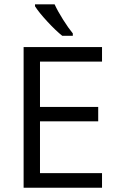

<svg xmlns="http://www.w3.org/2000/svg" viewBox="-20 -885 557 905"><path d="M460.9 0H91.3V-663.1H460.9V-594.7H168.5V-380.9H442.9V-313H168.5V-68.8H460.9ZM323.2 -716.3H273.4Q243.7 -739.7 203.4 -783.2Q163.1 -826.7 145 -855.5V-864.7H237.3Q251.5 -833.5 277.3 -792.5Q303.2 -751.5 323.2 -727.5Z"/></svg>

Font: Bpm'online Open Sans
Style: Regular
Weight: 400
Foundry: Ascender Corporation
Version: Version 1.10